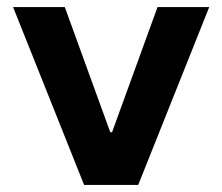

<svg xmlns="http://www.w3.org/2000/svg" viewBox="-20 -524 630 544"><path d="M426.3 -503.9H572.8L371.6 0H243.2ZM17.1 -503.9H163.6L346.7 0L270 -149.4H346.7V0H218.3Z"/></svg>

Font: Wanted Sans Variable
Style: Regular
Weight: 400
Designer: Original Design by Kil Hyung-jin and Kang Hanbin, Wanted Lab, Inc; Hangeul from Source Han Sans by Jang Soo-young and Ka
Foundry: Wanted Lab, Inc.
Version: Version 1.003;Glyphs 3.2 (3227)